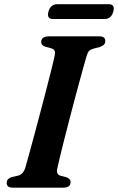

<svg xmlns="http://www.w3.org/2000/svg" viewBox="-20 -868 546 888"><path d="M245 -88.5Q238.5 -60.5 261 -55L286 -48.5Q306.5 -41.5 306.5 -26Q306.5 0 271.5 0H41Q23 0 17 -6.2Q11 -12.5 11 -22.5Q11 -33 17.8 -39.8Q24.5 -46.5 35.5 -49.5L63 -55.5Q87 -61 97 -92Q103 -113 114 -153Q125 -193 138.8 -244Q152.5 -295 167 -350Q181.5 -405 194.8 -456.2Q208 -507.5 218.2 -548.2Q228.5 -589 233 -611.5Q236 -625 232.8 -633Q229.5 -641 217 -644.5L191 -651.5Q170.5 -658 170.5 -674Q170.5 -700 209 -700H437.5Q455 -700 461 -694Q467 -688 467 -678Q467 -658.5 441 -650.5L412.5 -643Q399 -639.5 392.5 -633Q386 -626.5 381 -610.5Q374 -587 362 -543.5Q350 -500 335.2 -445.5Q320.5 -391 305.8 -334Q291 -277 278 -226Q265 -175 256.2 -138.2Q247.5 -101.5 245 -88.5ZM204 -814Q213.5 -848.5 245 -848.5H483Q513.5 -848.5 504 -814.5Q495 -780 463.5 -780H225.5Q195 -780 204 -814Z"/></svg>

Font: Fraunces 9pt S000 SemiBold
Style: Italic
Weight: 600
Italic angle: -16°
Version: Version 1.000; ttfautohint (v1.8.3)